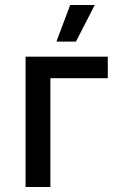

<svg xmlns="http://www.w3.org/2000/svg" viewBox="-20 -746 469 766"><path d="M283 -580 358 -726H260L205 -580ZM82 0H181V-434H410V-520H82Z"/></svg>

Font: Fixel Display Medium
Style: Regular
Weight: 500
Designer: AlfaBravo + MacPaw
Foundry: Kyrylo Tkachov, Marchela Mozhyna, Serhii Makarenko, Maria Weinstein, Zakhar Kryvoshyya
Version: Version 1.211